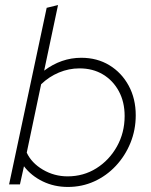

<svg xmlns="http://www.w3.org/2000/svg" viewBox="-20 -731 600 761"><path d="M249 10Q195 10 149.5 -12Q104 -34 75 -72L59 0H16L165 -700L210 -711L155 -451Q223 -502 302 -502Q365 -502 413.5 -472.5Q462 -443 490 -391.5Q518 -340 518 -274Q518 -216 497 -164.5Q476 -113 439 -73.5Q402 -34 353.5 -12Q305 10 249 10ZM248 -32Q311 -32 362 -64Q413 -96 443.5 -150.5Q474 -205 474 -271Q474 -327 451 -369.5Q428 -412 388 -436Q348 -460 295 -460Q253 -460 213.5 -443.5Q174 -427 143 -397L86 -126Q105 -85 150 -58.5Q195 -32 248 -32Z"/></svg>

Font: Red Hat Display VF
Style: Italic
Weight: 300
Italic angle: -12°
Designer: Pentagram, MCKL
Foundry: Pentagram, MCKL
Version: Version 1.023